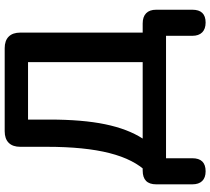

<svg xmlns="http://www.w3.org/2000/svg" viewBox="-60 -686 918 839"><g transform="rotate(-90 399.5 -266.0)"><path d="M71 173Q43 173 28.5 158Q14 143 14 115V-43Q14 -102 74 -102H142L66 -82Q123 -139 150.5 -247Q178 -355 178 -521V-637Q178 -670 195.5 -687.5Q213 -705 246 -705H609Q642 -705 659.5 -687.5Q677 -670 677 -637V-54L629 -102H717Q746 -102 761.5 -87Q777 -72 777 -43V115Q777 173 721 173Q693 173 678 158Q663 143 663 115V0H128V115Q128 173 71 173ZM214 -102H548V-603H297V-509Q297 -365 276.5 -266Q256 -167 214 -102Z"/></g></svg>

Font: Nunito ExtraLight
Style: Regular
Weight: 200
Designer: Vernon Adams
Foundry: Vernon Adams
Version: Version 3.602